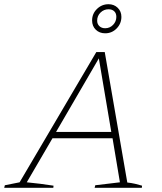

<svg xmlns="http://www.w3.org/2000/svg" viewBox="-42 -891 767 911"><path d="M562 -25Q581 -23 598.5 -19Q616 -15 632 -10L631 0H407L410 -12L527 -26L492 -235H207L85 -26Q117 -23 148.5 -19Q180 -15 212 -10L211 0H-22L-19 -12L51 -26L415 -644H455ZM224 -265H486L427 -614ZM457 -733Q430 -733 412.5 -750Q395 -767 395 -794Q395 -826 418 -848.5Q441 -871 473 -871Q499 -871 516.5 -854Q534 -837 534 -811Q534 -779 511.5 -756Q489 -733 457 -733ZM457 -757Q479 -757 494.5 -773Q510 -789 510 -811Q510 -828 500 -837.5Q490 -847 473 -847Q451 -847 435 -831.5Q419 -816 419 -793Q419 -777 429.5 -767Q440 -757 457 -757Z"/></svg>

Font: Piazzolla SC Thin
Style: Italic
Weight: 100
Italic angle: -11.3°
Designer: Juan Pablo del Peral
Foundry: Huerta Tipografica
Version: Version 1.330